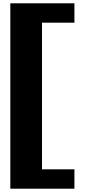

<svg xmlns="http://www.w3.org/2000/svg" viewBox="-20 -880 512 1160"><path d="M42.4 -860V260H429.6V143H233.7V-743H429.6V-860Z"/></svg>

Font: Blink
Style: Wide
Weight: 400
Designer: Mew Too
Foundry: Cannot Into Space Fonts
Version: Version 001.000